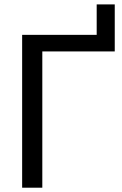

<svg xmlns="http://www.w3.org/2000/svg" viewBox="-20 -873 566 893"><path d="M83 0V-710.9H429.7V-852.5H513.7V-633.8H176.8V0Z"/></svg>

Font: RobotoFlex
Style: Regular
Weight: 400
Designer: Berlow after Robertson
Foundry: Google
Version: Version 2.136